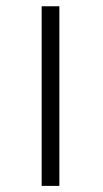

<svg xmlns="http://www.w3.org/2000/svg" viewBox="-20 -592 331 619"><path d="M114.3 7.3V-571.8H171.4V7.3Z"/></svg>

Font: Libertinage
Style: l
Weight: 400
Designer: OSP
Foundry: OSP
Version: Version 1.0; 2008; OFL relea